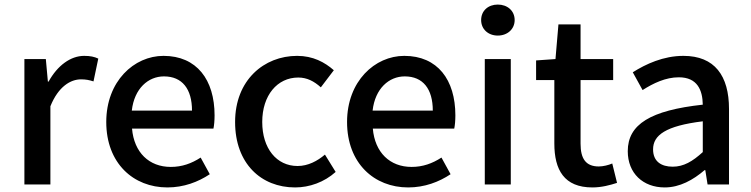

<svg xmlns="http://www.w3.org/2000/svg" viewBox="-20 -809 3293 842"><path d="M87 0H201V-343C236 -430 290 -461 335 -461C357 -461 371 -458 390 -452L411 -552C394 -560 376 -564 349 -564C290 -564 232 -522 193 -451H190L181 -550H87Z M714 13C786 13 849 -11 900 -45L860 -118C820 -92 778 -77 729 -77C634 -77 568 -140 559 -245H916C919 -258 921 -281 921 -303C921 -459 843 -564 697 -564C568 -564 446 -453 446 -274C446 -93 565 13 714 13ZM558 -324C569 -421 630 -474 699 -474C779 -474 822 -419 822 -324Z M1274 13C1337 13 1402 -10 1452 -55L1405 -131C1372 -103 1331 -81 1285 -81C1193 -81 1130 -158 1130 -274C1130 -391 1196 -469 1288 -469C1326 -469 1357 -453 1387 -426L1444 -501C1404 -536 1353 -564 1283 -564C1138 -564 1011 -458 1011 -274C1011 -92 1125 13 1274 13Z M1770 13C1842 13 1905 -11 1956 -45L1916 -118C1876 -92 1834 -77 1785 -77C1690 -77 1624 -140 1615 -245H1972C1975 -258 1977 -281 1977 -303C1977 -459 1899 -564 1753 -564C1624 -564 1502 -453 1502 -274C1502 -93 1621 13 1770 13ZM1614 -324C1625 -421 1686 -474 1755 -474C1835 -474 1878 -419 1878 -324Z M2106 0H2220V-550H2106ZM2163 -653C2205 -653 2237 -681 2237 -721C2237 -762 2205 -789 2163 -789C2121 -789 2090 -762 2090 -721C2090 -681 2121 -653 2163 -653Z M2578 13C2618 13 2655 3 2686 -7L2665 -92C2649 -85 2625 -79 2606 -79C2549 -79 2526 -113 2526 -179V-458H2669V-550H2526V-702H2429L2416 -550L2331 -544V-458H2411V-180C2411 -64 2454 13 2578 13Z M2895 13C2961 13 3020 -20 3070 -63H3073L3083 0H3177V-331C3177 -477 3114 -564 2977 -564C2889 -564 2812 -528 2755 -492L2798 -414C2845 -444 2899 -470 2957 -470C3038 -470 3061 -414 3062 -350C2833 -325 2733 -264 2733 -146C2733 -49 2800 13 2895 13ZM2930 -78C2881 -78 2844 -100 2844 -154C2844 -216 2899 -257 3062 -277V-142C3017 -101 2978 -78 2930 -78Z"/></svg>

Font: Noto Sans T Chinese Medium
Style: Regular
Weight: 500
Designer: Ryoko NISHIZUKA (kana & ideographs); Paul D. Hunt (Latin, Greek & Cyrillic); Wenlong ZHANG (bopomofo); Sandoll Communica
Foundry: Adobe Systems Incorporated
Version: Version 1.000;PS 1;hotconv 1.0.78;makeotf.lib2.5.61930